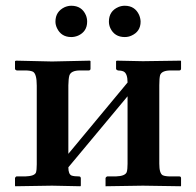

<svg xmlns="http://www.w3.org/2000/svg" viewBox="-20 -647 682 668"><path d="M358.9 -571.8Q358.9 -608.4 392.1 -622.6Q402.8 -627 414.1 -627Q449.2 -627 463.9 -595.2Q468.8 -583.5 469.2 -571.8Q469.2 -537.1 437 -522.9Q426.3 -518.1 414.1 -518.1Q378.4 -518.1 363.8 -549.3Q358.9 -560.1 358.9 -571.8ZM172.9 -571.8Q172.9 -606.9 205.1 -622.1Q216.8 -627 228 -627Q264.6 -627 278.8 -594.2Q283.2 -583.5 283.2 -571.8Q283.2 -537.1 251.5 -522.9Q239.7 -518.1 228 -518.1Q192.9 -518.1 178.2 -549.3Q172.9 -560.5 172.9 -571.8ZM161.1 -433.1 293 -436 294.9 -434.1V-408.2Q294.9 -402.3 289.1 -401.9H258.8Q226.6 -401.9 221.2 -383.8Q218.3 -373 217.8 -350.1V-111.8L423.8 -359.9Q423.8 -391.6 409.7 -398.4Q401.4 -401.9 390.1 -401.9Q384.8 -403.8 383.8 -407.2V-434.1L386.2 -436Q387.2 -436 477.1 -434.1L608.9 -436L609.9 -434.1V-408.2Q609.9 -402.3 604 -401.9H574.2Q543 -401.9 537.1 -385.7Q534.2 -375.5 534.2 -350.1V-77.1Q534.2 -43.5 546.4 -37.1Q555.2 -33.2 574.2 -33.2H604Q609.9 -33.2 609.9 -26.9V-1L608.9 1Q607.9 1 477.1 -1L347.2 1V-1V-27.8Q349.1 -32.2 353 -33.2H382.8Q415.5 -34.2 420.9 -48.3Q423.8 -57.6 423.8 -77.1V-312L217.8 -64.9Q217.8 -40.5 229.5 -36.1Q238.3 -33.2 254.9 -33.2Q260.7 -33.2 261.2 -26.9V-1L259.8 1Q258.8 1 161.1 -1L33.2 1L32.2 -1V-27.8Q33.7 -31.7 37.1 -33.2H67.9Q99.6 -34.2 105 -46.4Q107.9 -55.2 107.9 -75.2V-349.1Q107.9 -390.1 94.7 -397.5Q85.4 -401.9 67.9 -401.9H38.1Q32.7 -403.8 32.2 -407.2V-434.1L35.2 -436Z"/></svg>

Font: Linux Libertine O
Style: Bold
Weight: 700
Designer: Philipp H. Poll
Foundry: Philipp H. Poll
Version: Version 5.0.0